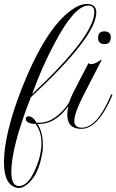

<svg xmlns="http://www.w3.org/2000/svg" viewBox="-22 -641 586 967"><path d="M72 306Q67 306 65 305Q-2 292 -2 177Q-2 35 87 -194Q207 -497 337 -590Q380 -621 416 -621Q463 -621 463 -578Q463 -456 132 -150H133Q35 100 35 225Q35 296 73 296Q113 296 145 234Q156 213 165 189.5Q174 166 180 140Q183 124 185 109.5Q187 95 187 81Q187 22 157 -17Q108 -18 108 -43Q108 -55 122 -55Q144 -55 162 -23H170Q227 -21 277 -67Q306 -92 327 -127Q334 -150 347 -175L423 -322H426Q429 -318 438 -318Q456 -318 488 -341L490 -339L405 -174Q352 -72 352 -32Q352 2 390 2Q469 2 538 -166H540L543 -164L544 -162Q473 8 387 8Q317 8 317 -63Q317 -84 322 -107Q256 -13 167 -17Q194 25 194 89Q194 102 193 114.5Q192 127 189 139Q170 248 109 292Q89 306 72 306ZM140 -167Q453 -461 453 -580Q453 -613 423 -613Q353 -613 254 -425Q188 -302 140 -167ZM505 -419Q472 -419 472 -450Q472 -483 503 -483Q536 -483 536 -453Q536 -419 505 -419ZM544 -163V-162Z"/></svg>

Font: Imperial Script
Style: Regular
Weight: 400
Designer: Robert E. Leuschke
Foundry: Robert E. Leuschke
Version: Version 1.010; ttfautohint (v1.8.3)